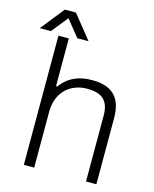

<svg xmlns="http://www.w3.org/2000/svg" viewBox="-163 -953 834 1038"><g transform="rotate(15 254.0 -434.0)"><path d="M-36 -736H26L100 -828L174 -736H237L131 -868H69ZM72 0H130V-312C130 -430 211 -486 295 -486C366 -486 420 -466 420 -368V0H478V-371C478 -495 412 -538 312 -538C240 -538 182 -517 137 -456H130V-723H72Z"/></g></svg>

Font: Archivo ExtraLight
Style: Regular
Weight: 200
Designer: Hector Gatti
Foundry: Omnibus-Type
Version: Version 2.001